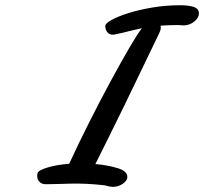

<svg xmlns="http://www.w3.org/2000/svg" viewBox="-20 -725 795 748"><path d="M420.9 2.9Q409.7 2.9 399.9 0Q388.7 -3.4 379.9 -3.9Q347.7 -7.3 322.5 -8.5Q297.4 -9.8 275.4 -9.8Q250 -9.8 218.8 -8.5Q187.5 -7.3 158.7 -7.3Q142.6 -7.3 133.8 -16.6Q125 -25.9 125 -39.6Q125 -44.9 126.5 -50.8Q129.9 -62 166.3 -72.8Q202.6 -83.5 249.5 -86.9Q288.1 -170.4 328.9 -251.2Q369.6 -332 412.1 -410.6Q453.6 -487.3 484.6 -540Q515.6 -592.8 532.7 -615.2L484.4 -604Q472.7 -600.6 459.5 -597.7Q446.3 -594.7 431.6 -591.8Q426.3 -589.8 419.9 -589.8Q405.8 -589.8 397.9 -599.9Q390.1 -609.9 390.1 -624Q390.1 -633.8 414.8 -647.5Q439.5 -661.1 481.4 -674.3Q522 -687 574 -695.8Q626 -704.6 682.1 -704.6Q715.3 -704.6 735.8 -697.8Q754.9 -690.4 754.9 -673.3Q754.9 -655.3 736.3 -640.6Q717.8 -626 694.3 -626Q689.5 -626 681.6 -627Q678.7 -627.4 675.5 -627.4Q672.4 -627.4 668.9 -627.4Q650.9 -627.4 635.3 -626.7Q619.6 -626 605.5 -625Q606.4 -618.2 606.4 -617.7Q606.4 -610.8 604 -604.7Q601.6 -598.6 599.1 -593.3L467.3 -319.8Q422.9 -228.5 395.8 -174.6Q368.7 -120.6 351.6 -85.9Q401.4 -81.5 438.7 -69.8Q476.1 -58.1 476.1 -36.1Q476.1 -21 458.3 -9Q440.4 2.9 420.9 2.9Z"/></svg>

Font: Damion
Style: Regular
Weight: 400
Designer: Vernon Adams
Foundry: Vernon Adams
Version: Version 1.100; ttfautohint (v1.8.4.7-5d5b)